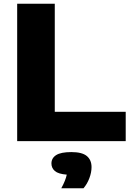

<svg xmlns="http://www.w3.org/2000/svg" viewBox="-20 -760 704 1034"><path d="M72.5 0V-740H275V-158H657V0ZM310 254Q333.5 211 339.5 180.5Q294 177 275.5 161Q257 145 257 120.5Q257 91.5 282.5 75.2Q308 59 364.5 59Q422 59 447.5 80.2Q473 101.5 473 140Q473 168.5 461.2 199.8Q449.5 231 429.5 254Z"/></svg>

Font: Encode Sans Expanded ExtraBold
Style: Regular
Weight: 800
Width: 7
Designer: Multiple Designers
Foundry: Impallari Type
Version: Version 3.000; ttfautohint (v1.8.3) -l 8 -r 50 -G 200 -x 14 